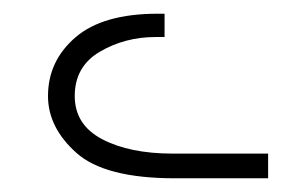

<svg xmlns="http://www.w3.org/2000/svg" viewBox="-20 -800 428 280"><path d="M50 -660Q50 -711 90 -745.5Q130 -780 210 -780H220V-746H207Q162 -746 125.5 -724.5Q89 -703 89 -660Q89 -618 129 -597Q169 -576 232 -576H371V-540H235Q133 -540 91.5 -577Q50 -614 50 -660Z"/></svg>

Font: Montserrat arm2 ExtraLight
Style: Regular
Weight: 275
Designer: Julieta Ulanovsky
Foundry: Julieta Ulanovsky
Version: Version 6.000